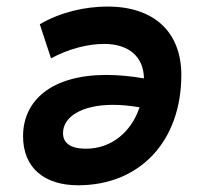

<svg xmlns="http://www.w3.org/2000/svg" viewBox="-20 -547 626 577"><path d="M214.8 9.8C400.4 9.8 524.9 -122.6 524.9 -321.8C524.9 -451.2 442.4 -527.3 303.2 -527.3C237.3 -527.3 162.6 -511.2 99.6 -474.1L133.3 -371.6C185.1 -399.9 243.2 -415 293 -415C367.2 -415 411.6 -376.5 412.6 -311.5C371.6 -318.4 334 -321.8 299.8 -321.8C135.7 -321.8 49.3 -245.6 49.3 -137.7C49.3 -44.4 111.3 9.8 214.8 9.8ZM399.4 -224.6C373.5 -147.5 312.5 -100.1 238.3 -100.1C192.4 -100.1 169.9 -116.7 169.4 -146C168.5 -195.3 225.1 -231.9 319.3 -231.9C343.3 -231.9 370.1 -229.5 399.4 -224.6Z"/></svg>

Font: Cascadia Mono PL SemiBold
Style: Italic
Weight: 600
Italic angle: -10°
Monospace: yes
Designer: Aaron Bell
Foundry: Saja Typeworks
Version: Version 2404.023